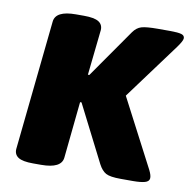

<svg xmlns="http://www.w3.org/2000/svg" viewBox="-65 -590 654 656"><g transform="rotate(10 262.0 -261.5)"><path d="M91 2Q55 2 40 -7.5Q25 -17 26 -36L73 -487Q77 -525 147 -525H175Q211 -525 226 -515.5Q241 -506 240 -487L223 -329H228L346 -498Q358 -515 374.5 -520Q391 -525 431 -525H474Q501 -525 513 -521.5Q525 -518 524 -507Q523 -498 507 -476L363 -281L486 -45Q495 -27 494 -17Q493 -6 478.5 -2Q464 2 438 2H395Q358 2 343.5 -6Q329 -14 318 -35L218 -232H213L193 -36Q189 2 119 2Z"/></g></svg>

Font: Asap ExtraBold
Style: Italic
Weight: 800
Italic angle: -6°
Designer: Pablo Cosgaya
Foundry: Omnibus-Type
Version: Version 3.001; ttfautohint (v1.8.4.7-5d5b)